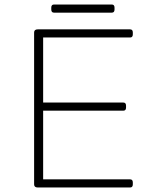

<svg xmlns="http://www.w3.org/2000/svg" viewBox="-20 -830 632 850"><path d="M147 0Q131 0 131 -14V-686Q131 -700 147 -700H556Q568 -700 568 -686V-678Q568 -664 556 -664H171V-376H526Q538 -376 538 -362V-354Q538 -340 526 -340H171V-36H556Q568 -36 568 -22V-14Q568 0 556 0ZM219 -774Q207 -774 207 -788V-796Q207 -810 219 -810H475Q487 -810 487 -796V-788Q487 -774 475 -774Z"/></svg>

Font: Asap Semi Expanded Thin
Style: Regular
Weight: 100
Width: 6
Designer: Pablo Cosgaya
Foundry: Omnibus-Type
Version: Version 3.001; ttfautohint (v1.8.4.7-5d5b)